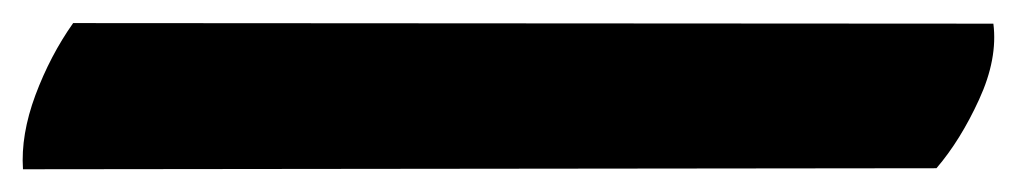

<svg xmlns="http://www.w3.org/2000/svg" viewBox="-64 34 890 168"><path d="M-43.9 182.1Q-45.9 151.9 -33 117.2Q-20 82.5 0 54.2L805.2 54.7Q809.1 85.4 792.7 121.1Q776.4 156.7 755.4 181.2Z"/></svg>

Font: Fruktur
Style: Italic
Weight: 400
Italic angle: -8°
Designer: Viktoriya Grabowska, Eben Sorkin
Foundry: Viktoriya Grabowska
Version: Version 1.008; ttfautohint (v1.8.4.7-5d5b)